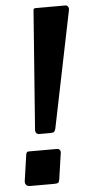

<svg xmlns="http://www.w3.org/2000/svg" viewBox="-53 -774 375 806"><g transform="rotate(-5 134.0 -371.0)"><path d="M165 -17Q163 -6 159 -3Q155 0 141 0H40Q29 0 24 -6.5Q19 -13 20 -22L36 -133Q38 -141 40.5 -143Q43 -145 49 -145H167Q174 -145 178 -140Q182 -135 181 -127ZM167 -230Q164 -220 160 -217Q156 -214 144 -214H99Q89 -214 85 -220Q81 -226 82 -235L119 -730Q119 -738 121.5 -740Q124 -742 130 -742H255Q261 -742 265 -736Q269 -730 268 -724Z"/></g></svg>

Font: Libre Franklin Thin SemiBold
Style: Italic
Weight: 600
Italic angle: -8°
Version: Version 3.000